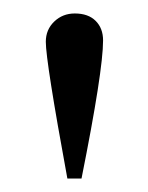

<svg xmlns="http://www.w3.org/2000/svg" viewBox="-20 -696 220 285"><path d="M101 -431H80Q48 -605 48 -634Q48 -652 60.5 -664Q73 -676 91 -676Q111 -676 122 -665Q133 -654 133 -636Q133 -591 101 -431Z"/></svg>

Font: STIX Math
Style: Regular
Weight: 400
Designer: MicroPress Inc., with final additions and corrections provided by Coen Hoffman, Elsevier (retired)
Version: Version 1.1.1